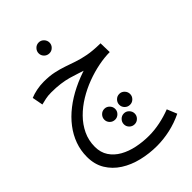

<svg xmlns="http://www.w3.org/2000/svg" viewBox="-290 -731 1238 1238"><g transform="rotate(-45 329.5 -112.0)"><path d="M380 394Q310 394 243.5 378Q177 362 124.5 328.5Q72 295 41 244Q10 193 10 124Q10 66 29 13.5Q48 -39 83.5 -85.5Q119 -132 169 -171Q219 -210 281 -240.5Q343 -271 414 -292L403 -279Q377 -287 349.5 -296.5Q322 -306 291.5 -314.5Q261 -323 224 -328Q187 -333 141 -333Q111 -333 88.5 -328Q66 -323 46 -318L32 -392Q58 -403 90.5 -409.5Q123 -416 156 -416Q208 -416 247.5 -407.5Q287 -399 322 -387Q357 -375 393.5 -362.5Q430 -350 475 -341.5Q520 -333 581 -332H590L592 -250Q544 -250 488.5 -239Q433 -228 377 -207Q321 -186 270 -155Q219 -124 179 -83.5Q139 -43 115.5 6.5Q92 56 92 114Q92 166 117 203.5Q142 241 184.5 265Q227 289 280.5 300Q334 311 390 311Q439 311 490.5 300.5Q542 290 591 271L619 339Q561 367 500 380.5Q439 394 380 394ZM377 193Q356 193 341.5 178.5Q327 164 327 144Q327 124 341.5 109Q356 94 377 94Q397 94 411.5 109Q426 124 426 144Q426 164 411.5 178.5Q397 193 377 193ZM309 83Q288 83 273.5 68.5Q259 54 259 34Q259 14 273.5 -1Q288 -16 309 -16Q329 -16 343.5 -1Q358 14 358 34Q358 54 343.5 68.5Q329 83 309 83ZM445 83Q424 83 409.5 68.5Q395 54 395 34Q395 14 409.5 -1Q424 -16 445 -16Q465 -16 479.5 -1Q494 14 494 34Q494 54 479.5 68.5Q465 83 445 83ZM312 -519Q291 -519 276.5 -533.5Q262 -548 262 -568Q262 -588 276.5 -603Q291 -618 312 -618Q332 -618 346.5 -603Q361 -588 361 -568Q361 -548 346.5 -533.5Q332 -519 312 -519Z"/></g></svg>

Font: Farlight84_Sys_V01
Style: Regular
Weight: 400
Designer: Ryoko NISHIZUKA  (kana, bopomofo & ideographs); Paul D. Hunt (Latin, Greek & Cyrillic); Sandoll Communications , Soo-you
Foundry: Adobe
Version: Version 2.004;October 29, 2024;FontCreator 14.0.0.2814 64-bi